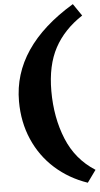

<svg xmlns="http://www.w3.org/2000/svg" viewBox="-71 -995 650 1246"><g transform="rotate(-5 253.5 -371.5)"><path d="M265 -403Q265 -230 322.5 -89.5Q380 51 506 131L449 210Q329 169 239 88.5Q149 8 99.5 -105.5Q50 -219 50 -355Q50 -710 453 -953L507 -874Q386 -795 325.5 -682.5Q265 -570 265 -403Z"/></g></svg>

Font: Inknut Antiqua Black
Style: Regular
Weight: 900
Designer: Claus Eggers Sørensen
Foundry: Claus Eggers Sørensen
Version: Version 1.003; ttfautohint (v1.8.2) -l 8 -r 50 -G 200 -x 14 